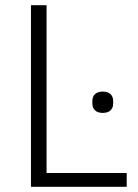

<svg xmlns="http://www.w3.org/2000/svg" viewBox="-20 -718 531 738"><path d="M99 0V-698H159V-53H467V0ZM375 -284C348 -284 335 -299 335 -320V-330C335 -351 348 -366 375 -366C402 -366 415 -351 415 -330V-320C415 -299 402 -284 375 -284Z"/></svg>

Font: Plexus Sans Light
Style: Regular
Weight: 300
Version: Version 2.001;PS 002.001;hotconv 1.0.70;makeotf.lib2.5.58329